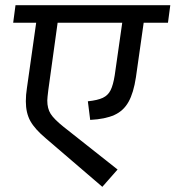

<svg xmlns="http://www.w3.org/2000/svg" viewBox="-20 -709 679 743"><path d="M630 -621H536L506 -410Q497 -350 477.5 -315Q458 -280 422.5 -264Q387 -248 329 -245L320 -317Q358 -321 378 -330.5Q398 -340 408 -360Q418 -380 424 -418L453 -621H203L167 -361Q163 -329 163 -320Q163 -289 176 -268.5Q189 -248 225 -219L435 -53L376 14L158 -173Q115 -209 97.5 -240.5Q80 -272 80 -317Q80 -342 84 -367L120 -621H31L40 -689H639Z"/></svg>

Font: FiraGO
Style: Italic
Weight: 400
Italic angle: -8°
Designer: bBox Type GmbH
Foundry: bBox Type GmbH
Version: Version 1.001